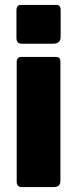

<svg xmlns="http://www.w3.org/2000/svg" viewBox="-20 -762 314 782"><path d="M226 -27Q226 -12 219 -6Q212 0 196 0H72Q58 0 53 -5.5Q48 -11 48 -23V-509Q48 -530 66 -530H209Q226 -530 226 -511ZM227 -611Q227 -584 196 -584H71Q57 -584 52 -590Q47 -596 47 -608V-720Q47 -742 65 -742H209Q227 -742 227 -722Z"/></svg>

Font: Libre Franklin ExtraBold
Style: Regular
Weight: 800
Designer: Pablo Impallari, Rodrigo Fuenzalida, Nhung Nguyen
Foundry: Impallari Type
Version: Version 3.000